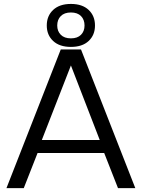

<svg xmlns="http://www.w3.org/2000/svg" viewBox="-20 -966 728 986"><path d="M674.8 0H585.9L515.1 -180.2H172.9L102.1 0H13.2L292 -711.9H396ZM492.2 -247.1 344.2 -629.9 194.8 -247.1ZM220.2 -835Q220.2 -884.3 252.9 -915Q285.6 -945.8 344.2 -945.8Q402.8 -945.8 435.3 -915Q467.8 -884.3 467.8 -835Q467.8 -786.1 435.3 -755.6Q402.8 -725.1 344.2 -725.1Q285.6 -725.1 252.9 -755.6Q220.2 -786.1 220.2 -835ZM414.1 -835Q414.1 -865.2 396 -883.5Q377.9 -901.9 344.2 -901.9Q310.5 -901.9 292.2 -883.5Q273.9 -865.2 273.9 -835Q273.9 -805.7 292.2 -787.4Q310.5 -769 344.2 -769Q377.9 -769 396 -787.4Q414.1 -805.7 414.1 -835Z"/></svg>

Font: Creato Display
Style: Regular
Weight: 400
Version: Version 1.000